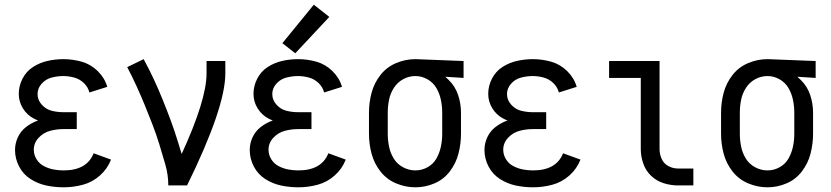

<svg xmlns="http://www.w3.org/2000/svg" viewBox="-20 -790 3540 818"><path d="M251 8Q214 8 178 0.5Q142 -7 110.5 -27Q79 -47 61.5 -80.5Q44 -114 44 -151Q44 -179 56 -205Q68 -231 90.5 -248.5Q113 -266 140 -276L142 -277Q133 -280 124 -285Q95 -300 77.5 -328.5Q60 -357 60 -390Q60 -424 76 -455Q92 -486 120.5 -504.5Q149 -523 182.5 -530.5Q216 -538 250 -538Q290 -538 328.5 -527Q367 -516 396.5 -487Q426 -458 437 -420L361 -396Q355 -419 337.5 -436Q320 -453 296.5 -459.5Q273 -466 250 -466Q225 -466 200 -459.5Q175 -453 157.5 -433.5Q140 -414 140 -389Q140 -364 158 -344Q176 -324 200.5 -318Q225 -312 250 -312H307V-240H250Q221 -240 193 -232.5Q165 -225 144.5 -203Q124 -181 124 -152Q124 -130 136 -111Q148 -92 167.5 -82Q187 -72 208 -68Q229 -64 251 -64Q350 -64 379 -137L453 -110Q438 -71 406 -42.5Q374 -14 333.5 -3Q293 8 251 8Z M697 0Q697 -45 684.5 -88.5Q672 -132 659 -174.5Q646 -217 630 -258.5Q614 -300 597 -341.5Q580 -383 561.5 -423.5Q543 -464 522 -504L592 -538Q615 -496 635 -453Q655 -410 673 -365.5Q691 -321 707.5 -276.5Q724 -232 738 -186Q746 -160 754 -134Q860 -365 860 -477V-530H940V-477Q940 -332 777 0Z M1251 8Q1214 8 1178 0.5Q1142 -7 1110.5 -27Q1079 -47 1061.5 -80.5Q1044 -114 1044 -151Q1044 -179 1056 -205Q1068 -231 1090.5 -248.5Q1113 -266 1140 -276L1142 -277Q1133 -280 1124 -285Q1095 -300 1077.5 -328.5Q1060 -357 1060 -390Q1060 -424 1076 -455Q1092 -486 1120.5 -504.5Q1149 -523 1182.5 -530.5Q1216 -538 1250 -538Q1290 -538 1328.5 -527Q1367 -516 1396.5 -487Q1426 -458 1437 -420L1361 -396Q1355 -419 1337.5 -436Q1320 -453 1296.5 -459.5Q1273 -466 1250 -466Q1225 -466 1200 -459.5Q1175 -453 1157.5 -433.5Q1140 -414 1140 -389Q1140 -364 1158 -344Q1176 -324 1200.5 -318Q1225 -312 1250 -312H1307V-240H1250Q1221 -240 1193 -232.5Q1165 -225 1144.5 -203Q1124 -181 1124 -152Q1124 -130 1136 -111Q1148 -92 1167.5 -82Q1187 -72 1208 -68Q1229 -64 1251 -64Q1350 -64 1379 -137L1453 -110Q1438 -71 1406 -42.5Q1374 -14 1333.5 -3Q1293 8 1251 8ZM1238 -563 1183 -606 1317 -770 1383 -718Z M1750 8Q1707 8 1667 -9Q1627 -26 1600.5 -60Q1574 -94 1563 -135.5Q1552 -177 1552 -220V-310Q1552 -353 1563 -394.5Q1574 -436 1600.5 -470Q1627 -504 1667 -521Q1707 -538 1750 -538H1751L1955 -530V-458L1877 -463Q1884 -457 1891 -450Q1919 -423 1931.5 -386Q1944 -349 1944 -310V-220Q1944 -178 1933.5 -136.5Q1923 -95 1897 -60.5Q1871 -26 1831.5 -9Q1792 8 1750 8ZM1750 -64Q1777 -64 1801.5 -77.5Q1826 -91 1839.5 -115Q1853 -139 1858.5 -166Q1864 -193 1864 -220V-310Q1864 -337 1858.5 -364Q1853 -391 1839.5 -414.5Q1826 -438 1801.5 -452Q1777 -466 1750 -466Q1722 -466 1697.5 -452.5Q1673 -439 1658 -415.5Q1643 -392 1637.5 -365Q1632 -338 1632 -310V-220Q1632 -193 1637.5 -165.5Q1643 -138 1657.5 -114.5Q1672 -91 1697 -77.5Q1722 -64 1750 -64Z M2251 8Q2214 8 2178 0.5Q2142 -7 2110.5 -27Q2079 -47 2061.5 -80.5Q2044 -114 2044 -151Q2044 -179 2056 -205Q2068 -231 2090.5 -248.5Q2113 -266 2140 -276L2142 -277Q2133 -280 2124 -285Q2095 -300 2077.5 -328.5Q2060 -357 2060 -390Q2060 -424 2076 -455Q2092 -486 2120.5 -504.5Q2149 -523 2182.5 -530.5Q2216 -538 2250 -538Q2290 -538 2328.5 -527Q2367 -516 2396.5 -487Q2426 -458 2437 -420L2361 -396Q2355 -419 2337.5 -436Q2320 -453 2296.5 -459.5Q2273 -466 2250 -466Q2225 -466 2200 -459.5Q2175 -453 2157.5 -433.5Q2140 -414 2140 -389Q2140 -364 2158 -344Q2176 -324 2200.5 -318Q2225 -312 2250 -312H2307V-240H2250Q2221 -240 2193 -232.5Q2165 -225 2144.5 -203Q2124 -181 2124 -152Q2124 -130 2136 -111Q2148 -92 2167.5 -82Q2187 -72 2208 -68Q2229 -64 2251 -64Q2350 -64 2379 -137L2453 -110Q2438 -71 2406 -42.5Q2374 -14 2333.5 -3Q2293 8 2251 8Z M2869 0Q2838 0 2807.5 -9.5Q2777 -19 2754 -41Q2731 -63 2720.5 -93.5Q2710 -124 2710 -155V-458H2575V-530H2790V-155Q2790 -133 2799 -113Q2808 -93 2827.5 -82.5Q2847 -72 2869 -72H2934V0Z M3250 8Q3207 8 3167 -9Q3127 -26 3100.5 -60Q3074 -94 3063 -135.5Q3052 -177 3052 -220V-310Q3052 -353 3063 -394.5Q3074 -436 3100.5 -470Q3127 -504 3167 -521Q3207 -538 3250 -538H3251L3455 -530V-458L3377 -463Q3384 -457 3391 -450Q3419 -423 3431.5 -386Q3444 -349 3444 -310V-220Q3444 -178 3433.5 -136.5Q3423 -95 3397 -60.5Q3371 -26 3331.5 -9Q3292 8 3250 8ZM3250 -64Q3277 -64 3301.5 -77.5Q3326 -91 3339.5 -115Q3353 -139 3358.5 -166Q3364 -193 3364 -220V-310Q3364 -337 3358.5 -364Q3353 -391 3339.5 -414.5Q3326 -438 3301.5 -452Q3277 -466 3250 -466Q3222 -466 3197.5 -452.5Q3173 -439 3158 -415.5Q3143 -392 3137.5 -365Q3132 -338 3132 -310V-220Q3132 -193 3137.5 -165.5Q3143 -138 3157.5 -114.5Q3172 -91 3197 -77.5Q3222 -64 3250 -64Z"/></svg>

Font: Iosevka SS08
Style: Regular
Weight: 400
Monospace: yes
Designer: Belleve Invis
Foundry: Belleve Invis
Version: 2.1.0; ttfautohint (v1.8.2)